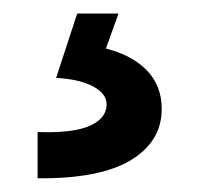

<svg xmlns="http://www.w3.org/2000/svg" viewBox="-20 -20 294 284"><path d="M137.7 134.3Q137.7 118.7 117.9 107.9Q98.1 97.2 63 95.2L94.2 0H155.3L136.7 51.8Q175.3 61.5 197.3 84.2Q219.2 106.9 219.2 141.1Q219.2 189.5 173.3 217Q127.4 244.6 35.6 243.7V175.3Q86.9 177.2 112.3 166.3Q137.7 155.3 137.7 134.3Z"/></svg>

Font: Reddit Sans
Style: Bold
Weight: 700
Designer: Stephen Hutchings
Foundry: Reddit
Version: Version 1.013